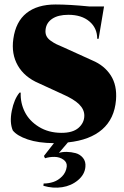

<svg xmlns="http://www.w3.org/2000/svg" viewBox="-20 -632 559 864"><path d="M266.1 -418.9 396 -359.9Q449.7 -337.4 478.5 -292.7Q507.3 -248 502 -182.1Q495.1 -97.7 439.9 -49.6Q384.8 -1.5 285.6 8.8L245.1 56.2Q259.3 51.3 279.8 51.5Q300.3 51.8 320.3 57.1Q340.3 62.5 353.5 78.6Q366.7 94.7 364.3 119.1Q361.3 153.3 331.1 178.7Q300.8 204.1 259.8 210.4Q218.8 216.8 175.3 204.1L176.3 193.8Q198.7 193.8 220.2 186.8Q241.7 179.7 259.3 161.9Q276.9 144 280.3 118.2Q282.7 98.6 265.4 86.4Q248 74.2 225.3 74Q202.6 73.7 182.6 80.1L177.7 69.8L222.7 12.2Q152.3 11.7 104.5 -4.6Q56.6 -21 37.6 -44.9Q22.5 -80.6 33 -133.3Q43.5 -186 67.9 -215.3H73.2Q71.3 -168.9 91.6 -128.4Q111.8 -87.9 154.8 -61.3Q197.8 -34.7 254.9 -34.2Q307.1 -33.7 333.3 -56.6Q359.4 -79.6 359.4 -111.8Q359.4 -139.6 335.9 -162.8Q312.5 -186 259.8 -209L154.8 -257.3Q90.3 -284.7 60.3 -336.9Q30.3 -389.2 40 -457Q50.8 -534.7 99.4 -573.2Q147.9 -611.8 230 -611.8Q292 -611.8 380.9 -603H448.2L423.8 -457.5H417.5Q417.5 -505.9 382.3 -535.6Q347.2 -565.4 287.6 -565.4Q241.7 -565.4 215.1 -547.6Q188.5 -529.8 185.1 -499Q183.1 -482.9 188.7 -470.7Q194.3 -458.5 208.5 -448.5Q222.7 -438.5 233.9 -433.1Q245.1 -427.7 266.1 -418.9Z"/></svg>

Font: Cinzel Black
Style: Regular
Weight: 900
Designer: Natanael Gama
Version: Version 1.001;PS 001.001;hotconv 1.0.56;makeotf.lib2.0.21325